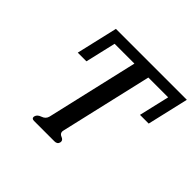

<svg xmlns="http://www.w3.org/2000/svg" viewBox="-161 -868 1071 1071"><g transform="rotate(45 374.0 -333.0)"><path d="M691.4 -432.1H622.6L664.6 -612.3H508.3L382.8 -69.3Q381.8 -64.5 381.3 -60.1Q381.3 -43 399.4 -36.1Q417.5 -29.3 417.5 -15.1Q417.5 -12.7 417 -9.8Q412.6 9.8 389.6 9.8H229Q210.9 9.8 210.9 -3.9Q210.9 -6.8 211.9 -9.8Q216.3 -27.8 241.7 -36.4Q267.1 -44.9 272.9 -69.3L398.4 -612.3H242.2L200.2 -432.1H131.8L188.5 -676.3H748Z"/></g></svg>

Font: Caudex
Style: Bold
Weight: 700
Italic angle: -13°
Version: Version 1.04